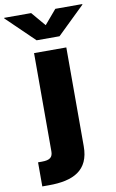

<svg xmlns="http://www.w3.org/2000/svg" viewBox="-184 -826 657 1085"><g transform="rotate(-10 145.0 -283.0)"><path d="M52.7 -545.9V17.1C52.7 50.8 37.6 65.9 -10.3 65.9H-32.2V204.1H5.9C145.5 204.1 238.3 160.2 237.8 20.5V-545.9ZM75.7 -771.5H-79.1V-768.1L79.6 -614.7H210.9L369.1 -768.1V-771.5H214.4L145 -689.9Z"/></g></svg>

Font: Raveo ExtraBold
Style: Regular
Weight: 800
Designer: Jakub Foglar, Rasmus Andersson (Inter)
Foundry: Jakubfoglar.com
Version: Version 1.100;Glyphs 3.2.3 (3260)